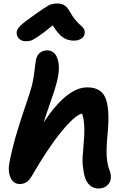

<svg xmlns="http://www.w3.org/2000/svg" viewBox="-20 -1037 713 1105"><path d="M127.9 -799.8Q103.5 -799.8 88.6 -815.7Q73.7 -831.5 76.2 -854Q78.6 -870.1 96.9 -888.7Q115.2 -907.2 180.2 -953.1Q190.4 -960 209.7 -973.4Q229 -986.8 235.1 -990.7Q241.2 -994.6 253.4 -1002Q265.6 -1009.3 272 -1011.2Q278.3 -1013.2 287.8 -1015.1Q297.4 -1017.1 307.1 -1017.1Q335 -1017.1 352.1 -1005.6Q369.1 -994.1 383.8 -966.8Q397.9 -940.4 416 -919.7Q434.1 -898.9 445.6 -889.9Q457 -880.9 463.4 -868.9Q469.7 -856.9 466.8 -841.8Q463.9 -824.2 446.3 -813.7Q428.7 -803.2 405.8 -803.2Q368.7 -803.2 342 -821.8Q315.4 -840.3 283.2 -891.1Q232.4 -848.6 200.7 -827.6Q168.9 -806.6 156.7 -803.2Q144.5 -799.8 127.9 -799.8ZM92.8 22Q57.6 22 40.8 -14.6Q23.9 -51.3 35.2 -106.9Q52.7 -193.8 78.6 -279.1Q104.5 -364.3 129.6 -437Q154.8 -509.8 165 -549.8Q173.8 -587.4 179 -633.5Q184.1 -679.7 188 -696.8Q192.9 -718.3 209.2 -732.7Q225.6 -747.1 252.9 -747.1Q277.8 -747.1 294.9 -728.5Q312 -710 317.6 -668.7Q323.2 -627.4 306.2 -561Q296.9 -523.9 269.5 -446.3Q242.2 -368.7 231 -332Q364.7 -534.2 481.9 -534.2Q526.9 -534.2 554 -515.1Q581.1 -496.1 591.8 -460.4Q602.5 -424.8 603.8 -372.8Q605 -320.8 598.1 -254.9Q593.8 -207.5 593.3 -172.9Q592.8 -138.2 596.4 -114.3Q600.1 -90.3 603.5 -77.6Q606.9 -64.9 613.8 -46.9Q620.1 -25.9 617.2 -4.9Q612.8 17.6 594 32.7Q575.2 47.9 546.9 47.9Q518.1 47.9 498 30.3Q478 12.7 469 -16.6Q460 -45.9 456.5 -84Q453.1 -122.1 458 -163.1Q466.8 -261.2 465.1 -307.1Q463.4 -353 452.1 -383.8Q410.6 -373.5 332.5 -278.1Q254.4 -182.6 163.1 -23.9Q147.5 2.4 131.1 12.2Q114.7 22 92.8 22Z"/></svg>

Font: Shantell Sans Irregular Bouncy
Style: Italic
Weight: 600
Italic angle: -11.31°
Designer: Stephen Nixon, Anya Danilova, Shantell Martin
Foundry: Arrow Type
Version: Version 1.006;[9816181b4]